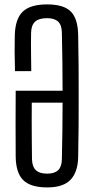

<svg xmlns="http://www.w3.org/2000/svg" viewBox="-20 -826 415 854"><path d="M189.9 7.6Q116.8 7.6 83.9 -24.2Q50.9 -56 49.8 -128.8Q49.3 -207.6 49.3 -275.2Q49.3 -342.8 49.8 -422.5H258.4Q258.3 -486.9 257.5 -551.4Q256.7 -616 255.2 -681.1Q254.7 -714.5 238.5 -729.8Q222.3 -745.2 189.5 -745.2Q153.3 -745.2 136.3 -729.8Q119.3 -714.5 118.3 -681.1Q117.8 -660.3 117.8 -633.7Q117.7 -607.1 118.2 -575.8Q118.6 -544.6 119.1 -509.5H46.6Q45.3 -555.8 45.1 -595.2Q44.9 -634.7 45.8 -669.8Q48 -742.8 81.6 -774.6Q115.2 -806.4 189.5 -806.4Q263.6 -806.4 295.1 -774.6Q326.5 -742.8 327.7 -669.8Q329.1 -603.3 329.6 -535.5Q330 -467.6 330 -399.4Q330 -331.1 329.6 -263Q329.1 -194.9 327.7 -128.2Q326.6 -61.7 294.4 -27.1Q262.2 7.6 189.9 7.6ZM189.9 -53.6Q222.7 -53.6 238.7 -69.2Q254.7 -84.7 255.2 -117.5Q256.7 -181.4 257.5 -244Q258.3 -306.5 258.4 -369.2H121.3Q120.9 -326.1 121 -285.5Q121 -244.9 121.4 -203.6Q121.7 -162.3 122.3 -117.5Q123.3 -84.7 139.5 -69.2Q155.7 -53.6 189.9 -53.6Z"/></svg>

Font: Big Shoulders Thin
Style: Regular
Weight: 100
Designer: Patric King
Foundry: XO Type Co
Version: Version 2.002